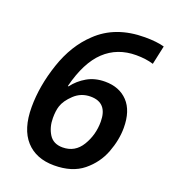

<svg xmlns="http://www.w3.org/2000/svg" viewBox="-134 -822 823 930"><g transform="rotate(20 277.0 -357.0)"><path d="M251 10Q344 10 400.5 -36Q457 -82 482 -148Q507 -214 507 -276Q507 -364 463.5 -410Q420 -456 346 -456Q294 -456 254 -433Q214 -410 187 -374H183Q216 -505 281.5 -566.5Q347 -628 444 -628Q494 -628 533 -616L554 -713Q515 -724 454 -724Q302 -724 209 -634Q132 -562 92.5 -445Q53 -328 53 -219Q53 -106 105.5 -48Q158 10 251 10ZM260 -86Q212 -86 190 -121.5Q168 -157 168 -204Q168 -242 176 -266Q186 -298 221 -331Q256 -364 305 -364Q392 -364 392 -266Q392 -198 358 -142Q324 -86 260 -86Z"/></g></svg>

Font: Noto Sans UI Medium
Style: Italic
Weight: 500
Italic angle: -12°
Designer: Monotype Design Team
Foundry: Monotype Imaging Inc.
Version: Version 1.901